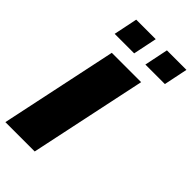

<svg xmlns="http://www.w3.org/2000/svg" viewBox="-277 -925 995 995"><g transform="rotate(45 220.0 -427.5)"><path d="M61 -724 88 -855H231L204 -724ZM286 -724 313 -855H456L429 -724ZM-16 0 120 -644H335L199 0Z"/></g></svg>

Font: Kanit ExtraBold
Style: Italic
Weight: 800
Italic angle: -12°
Designer: Katatrad Team
Foundry: CadsonDemak
Version: Version 2.000; ttfautohint (v1.8.3)